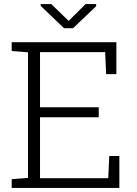

<svg xmlns="http://www.w3.org/2000/svg" viewBox="-20 -917 668 937"><path d="M37.1 0V-42.5L116.7 -48.8V-661.6L37.1 -668V-710.9H547.9V-555.2H498L493.2 -662.6H175.3V-393.6H461.9V-344.7H175.3V-47.4H508.3L513.2 -155.8H562.5V0ZM449.2 -897V-886.8L336.4 -779.3H292.5L178.7 -888.2V-897H230.5L315 -815L397.5 -897Z"/></svg>

Font: Roboto Slab LO Light
Style: Regular
Weight: 300
Designer: Google
Version: Version 2.000